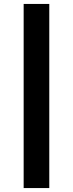

<svg xmlns="http://www.w3.org/2000/svg" viewBox="-20 -795 370 974"><path d="M100 159V-775H230V159Z"/></svg>

Font: Inclusive Sans
Style: Bold
Weight: 700
Designer: Olivia King
Foundry: Olivia King
Version: Version 2.004